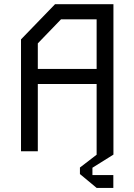

<svg xmlns="http://www.w3.org/2000/svg" viewBox="-20 -720 640 914"><path d="M242 -700 80 -532.5V0H160V-320H440V0H520V-700ZM160 -513.5 270.5 -628H440V-392H160ZM519.5 113.5H420V78.5L520 16V0H440V16.5L360.5 77.5V108.5L440 174.5H519.5Z"/></svg>

Font: Kode
Style: Regular
Weight: 400
Monospace: yes
Designer: Isa Ozler
Foundry: Kadena LLC
Version: Version 1.000;gftools[0.9.28]